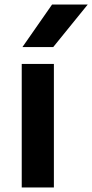

<svg xmlns="http://www.w3.org/2000/svg" viewBox="-20 -828 408 848"><path d="M76 0V-545.5H218V0ZM79 -620 210 -808H367.5L215 -620Z"/></svg>

Font: Encode Sans Exp SmBold
Style: Regular
Weight: 600
Width: 7
Designer: Multiple Designers
Foundry: Impallari Type
Version: Version 3.002; ttfautohint (v1.8.3) -l 8 -r 50 -G 200 -x 14 